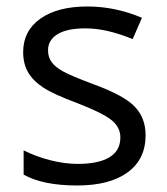

<svg xmlns="http://www.w3.org/2000/svg" viewBox="-20 -565 517 595"><path d="M431.2 -146Q431.2 -71.3 375.5 -30.8Q319.8 9.8 219.2 9.8Q112.8 9.8 53.2 -23.9V-99.1Q91.8 -79.6 136 -68.4Q180.2 -57.1 221.2 -57.1Q284.7 -57.1 318.8 -77.4Q353 -97.7 353 -139.2Q353 -170.4 325.9 -192.6Q298.8 -214.8 220.2 -245.1Q145.5 -272.9 114 -293.7Q82.5 -314.5 67.1 -340.8Q51.8 -367.2 51.8 -403.8Q51.8 -469.2 105 -507.1Q158.2 -544.9 251 -544.9Q337.4 -544.9 419.9 -509.8L391.1 -443.8Q310.5 -477.1 245.1 -477.1Q187.5 -477.1 158.2 -459Q128.9 -440.9 128.9 -409.2Q128.9 -387.7 139.9 -372.6Q150.9 -357.4 175.3 -343.8Q199.7 -330.1 269 -304.2Q364.3 -269.5 397.7 -234.4Q431.2 -199.2 431.2 -146Z"/></svg>

Font: f08482100
Style: Regular
Weight: 400
Foundry: Ascender Corporation
Version: Version 1.10